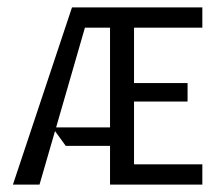

<svg xmlns="http://www.w3.org/2000/svg" viewBox="-20 -500 593 520"><path d="M15 0 175 -480H528V-425H343V-275H488V-225H343V-55H528V0H278V-105H158L129 -145L87 0ZM278 -425H210L132 -155H278Z"/></svg>

Font: Glametrix
Style: Regular
Weight: 500
Designer: gluk
Foundry: gluk
Version: Version 0.40